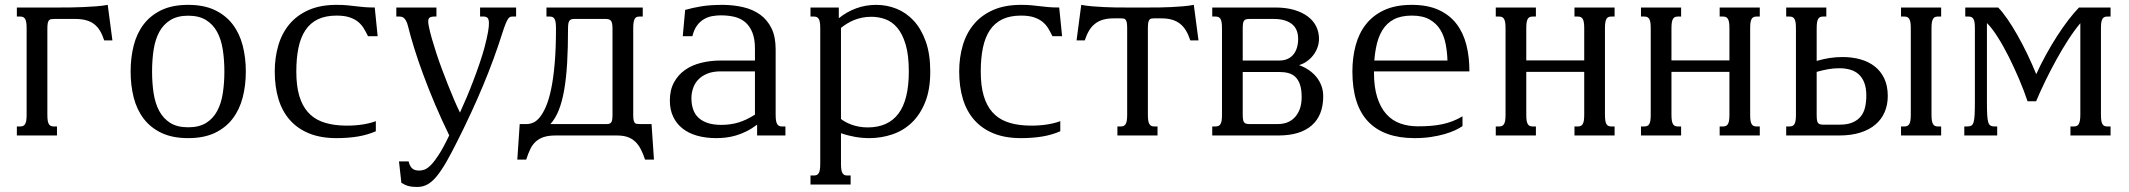

<svg xmlns="http://www.w3.org/2000/svg" viewBox="-20 -549 8626 778"><path d="M171.9 -85Q171.9 -69.8 173.3 -60.5Q174.8 -51.3 178.2 -45.9Q181.6 -40.5 186.3 -38.6Q190.9 -36.6 197.8 -36.6H210.9V0H48.3V-36.6H62Q68.4 -36.6 73.2 -38.6Q78.1 -40.5 81.5 -45.9Q85 -51.3 86.4 -60.5Q87.9 -69.8 87.9 -85V-433.6Q87.9 -448.7 86.4 -458Q85 -467.3 81.5 -472.7Q78.1 -478 73.2 -480Q68.4 -481.9 62 -481.9H48.3V-518.6H222.7Q241.2 -518.6 265.9 -518.8Q290.5 -519 317.1 -520.3Q343.8 -521.5 369.6 -523.4Q395.5 -525.4 416.5 -529.3L435.5 -385.3H402.3Q395 -407.7 385.3 -424.1Q375.5 -440.4 361.6 -451.2Q347.7 -461.9 328.9 -467Q310.1 -472.2 285.2 -472.2H197.8Q190.9 -472.2 186.3 -471.2Q181.6 -470.2 178.2 -466.3Q174.8 -462.4 173.3 -454.1Q171.9 -445.8 171.9 -430.7Z M509.3 -259.3Q509.3 -315.4 521.7 -364.5Q534.2 -413.6 562 -450.2Q589.8 -486.8 634.3 -508.1Q678.7 -529.3 742.7 -529.3Q806.2 -529.3 850.6 -508.1Q895 -486.8 922.9 -450.2Q950.7 -413.6 963.4 -364.5Q976.1 -315.4 976.1 -259.3Q976.1 -203.1 963.4 -154.1Q950.7 -105 922.9 -68.4Q895 -31.7 850.6 -10.5Q806.2 10.7 742.7 10.7Q678.7 10.7 634.3 -10.5Q589.8 -31.7 562 -68.4Q534.2 -105 521.7 -154.1Q509.3 -203.1 509.3 -259.3ZM596.2 -259.3Q596.2 -212.4 602.5 -171.1Q608.9 -129.9 625.2 -99.4Q641.6 -68.8 669.9 -51Q698.2 -33.2 742.7 -33.2Q787.1 -33.2 815.4 -51Q843.8 -68.8 860.1 -99.4Q876.5 -129.9 882.8 -171.1Q889.2 -212.4 889.2 -259.3Q889.2 -306.2 882.8 -347.4Q876.5 -388.7 860.1 -419.2Q843.8 -449.7 815.2 -467.5Q786.6 -485.4 742.7 -485.4Q698.7 -485.4 670.2 -467.5Q641.6 -449.7 625.2 -419.2Q608.9 -388.7 602.5 -347.4Q596.2 -306.2 596.2 -259.3Z M1356.4 -41Q1376.5 -39.6 1396.5 -40Q1416.5 -40.5 1435.5 -42.7Q1454.6 -44.9 1471.7 -48.8Q1488.8 -52.7 1502.9 -58.1V-17.1Q1469.2 -2.4 1429.7 4.2Q1390.1 10.7 1343.8 10.7Q1279.8 10.7 1232.9 -8.3Q1186 -27.3 1154.8 -62.5Q1123.5 -97.7 1108.4 -147.7Q1093.3 -197.8 1093.3 -259.3Q1093.3 -315.4 1107.7 -364.7Q1122.1 -414.1 1152.6 -450.7Q1183.1 -487.3 1230.5 -508.3Q1277.8 -529.3 1343.8 -529.3Q1369.1 -529.3 1386.7 -527.6Q1404.3 -525.9 1420.4 -523.9Q1436.5 -522 1454.3 -520.3Q1472.2 -518.6 1498.5 -518.6L1510.3 -402.3H1471.2Q1463.4 -418.5 1454.3 -433.6Q1445.3 -448.7 1431.4 -460.2Q1417.5 -471.7 1396.5 -478.8Q1375.5 -485.8 1343.8 -485.8Q1299.3 -485.8 1268.3 -470.9Q1237.3 -456.1 1217.8 -427Q1198.2 -397.9 1189.5 -355.7Q1180.7 -313.5 1180.7 -259.3Q1180.7 -201.2 1192.6 -160.9Q1204.6 -120.6 1227.3 -95Q1250 -69.3 1282.5 -56.6Q1314.9 -43.9 1356.4 -41Z M2015.1 -413.6Q1981.9 -308.6 1937 -201.2Q1892.1 -93.8 1834 21.5Q1809.6 70.3 1789.6 105.5Q1769.5 140.6 1751 163.6Q1732.4 186.5 1713.4 197.5Q1694.3 208.5 1671.9 208.5Q1658.2 208.5 1648.7 207.3Q1639.2 206.1 1631.8 203.9Q1624.5 201.7 1618.7 198.5Q1612.8 195.3 1606.4 191.9L1596.7 105H1635.7Q1638.7 117.7 1643.3 125Q1647.9 132.3 1653.6 136Q1659.2 139.6 1665.8 140.9Q1672.4 142.1 1679.7 142.1Q1689 142.1 1700.2 138.2Q1711.4 134.3 1725.8 119.9Q1740.2 105.5 1758.5 77.1Q1776.9 48.8 1800.3 -0.5Q1769.5 -63.5 1742.9 -126.2Q1716.3 -189 1695.1 -246.6Q1673.8 -304.2 1658.2 -354.5Q1642.6 -404.8 1633.3 -442.9Q1629.9 -457 1625.2 -465.1Q1620.6 -473.1 1615.7 -476.8Q1610.8 -480.5 1606.4 -481.2Q1602.1 -481.9 1599.1 -481.9H1585.9V-518.6H1748.5V-481.9H1739.3Q1722.2 -481.9 1717.5 -473.9Q1712.9 -465.8 1717.3 -443.8Q1721.7 -421.4 1729.7 -393.3Q1737.8 -365.2 1748 -333.7Q1758.3 -302.2 1770.5 -269.5Q1782.7 -236.8 1795.2 -205.3Q1807.6 -173.8 1820.1 -144.8Q1832.5 -115.7 1843.8 -92.8Q1856.9 -121.1 1871.1 -154.8Q1885.3 -188.5 1898.4 -223.1Q1911.6 -257.8 1923.1 -291.5Q1934.6 -325.2 1942.4 -353.5Q1953.1 -394 1957.5 -419.2Q1961.9 -444.3 1961.2 -458.3Q1960.4 -472.2 1954.8 -477.1Q1949.2 -481.9 1940.4 -481.9H1925.3V-518.6H2071.3V-481.9H2057.1Q2051.8 -481.9 2047.4 -480.5Q2043 -479 2038.6 -472.4Q2034.2 -465.8 2028.6 -452.1Q2022.9 -438.5 2015.1 -413.6Z M2231 0Q2203.1 0 2184.1 6.1Q2165 12.2 2151.6 24.2Q2138.2 36.1 2129.2 54.4Q2120.1 72.8 2112.3 97.7H2076.2L2085.9 -46.4H2115.2Q2127 -46.4 2140.4 -52Q2153.8 -57.6 2166.7 -73.2Q2179.7 -88.9 2191.7 -116Q2203.6 -143.1 2212.9 -186.3Q2222.2 -229.5 2227.5 -290.3Q2232.9 -351.1 2232.9 -433.6Q2232.9 -448.7 2231.4 -458Q2230 -467.3 2226.8 -472.7Q2223.6 -478 2218.8 -480Q2213.9 -481.9 2207.5 -481.9H2194.3V-518.6H2584.5V-481.9H2571.3Q2564.5 -481.9 2559.8 -480Q2555.2 -478 2552 -472.7Q2548.8 -467.3 2547.4 -458Q2545.9 -448.7 2545.9 -433.6V-82.5Q2545.9 -69.3 2547.4 -62.3Q2548.8 -55.2 2552 -51.5Q2555.2 -47.9 2559.8 -47.1Q2564.5 -46.4 2571.3 -46.4H2620.1L2629.9 97.7H2593.8Q2585.9 73.7 2576.4 55.4Q2566.9 37.1 2553.7 24.7Q2540.5 12.2 2522.7 6.1Q2504.9 0 2480 0ZM2281.7 -433.6Q2281.7 -355.5 2278.1 -293.7Q2274.4 -231.9 2266.1 -184.3Q2257.8 -136.7 2244.1 -102.5Q2230.5 -68.4 2210.4 -46.4H2440.4Q2451.2 -46.4 2456.5 -53Q2461.9 -59.6 2461.9 -82.5V-433.6Q2461.9 -457.5 2455.6 -464.8Q2449.2 -472.2 2436 -472.2H2307.6Q2300.8 -472.2 2296.1 -470.9Q2291.5 -469.7 2288.1 -465.8Q2284.7 -461.9 2283.2 -454.3Q2281.7 -446.8 2281.7 -433.6Z M3039.1 -259.8H2899.9Q2868.7 -259.8 2846.4 -250.7Q2824.2 -241.7 2809.8 -226.8Q2795.4 -211.9 2788.6 -192.1Q2781.7 -172.4 2781.7 -150.9Q2781.7 -126 2788.6 -106Q2795.4 -85.9 2810.3 -72Q2825.2 -58.1 2848.1 -50.5Q2871.1 -43 2903.3 -43Q2939.9 -43 2972.4 -52.7Q3004.9 -62.5 3039.1 -84.5ZM3123 -85Q3123 -69.8 3124.5 -60.5Q3126 -51.3 3129.4 -45.9Q3132.8 -40.5 3137.5 -38.6Q3142.1 -36.6 3148.9 -36.6H3162.6V0H3047.9V-43.9Q3025.9 -27.3 3004.6 -16.8Q2983.4 -6.3 2962.6 -0.2Q2941.9 5.9 2921.9 8.3Q2901.9 10.7 2882.8 10.7Q2839.4 10.7 2804.4 0.7Q2769.5 -9.3 2745.1 -28.8Q2720.7 -48.3 2707.5 -76.7Q2694.3 -105 2694.3 -141.6Q2694.3 -184.1 2710.9 -214.8Q2727.5 -245.6 2755.6 -265.4Q2783.7 -285.2 2821 -294.4Q2858.4 -303.7 2899.9 -303.7H3039.1V-352.1Q3039.1 -392.1 3028.3 -418.2Q3017.6 -444.3 2999 -459.7Q2980.5 -475.1 2955.3 -481Q2930.2 -486.8 2900.9 -486.8Q2883.3 -486.8 2865.7 -483.6Q2848.1 -480.5 2832.3 -471.2Q2816.4 -461.9 2804.2 -445.3Q2792 -428.7 2785.6 -402.3H2746.6L2756.3 -508.8Q2771.5 -513.2 2787.6 -516.8Q2803.7 -520.5 2822 -523.4Q2840.3 -526.4 2862.1 -527.8Q2883.8 -529.3 2910.6 -529.3Q2953.6 -528.8 2992.2 -519.8Q3030.8 -510.7 3059.8 -490Q3088.9 -469.2 3106 -434.8Q3123 -400.4 3123 -349.1Z M3387.7 -66.9Q3395 -61 3405.5 -55.2Q3416 -49.3 3429.7 -44.2Q3443.4 -39.1 3460.2 -35.9Q3477.1 -32.7 3496.1 -32.7Q3578.6 -32.7 3620.6 -88.6Q3662.6 -144.5 3662.6 -259.3Q3662.6 -325.2 3649.9 -368.2Q3637.2 -411.1 3616 -436.3Q3594.7 -461.4 3567.4 -471.2Q3540 -481 3510.7 -481Q3490.2 -481 3472.7 -477.3Q3455.1 -473.6 3440.2 -467.5Q3425.3 -461.4 3412.4 -453.4Q3399.4 -445.3 3387.7 -436ZM3387.7 113.8Q3387.7 128.9 3389.2 138.2Q3390.6 147.5 3394 152.8Q3397.5 158.2 3402.1 160.2Q3406.7 162.1 3413.6 162.1H3426.8V198.7H3264.2V162.1H3277.8Q3284.2 162.1 3289.1 160.2Q3293.9 158.2 3297.4 152.8Q3300.8 147.5 3302.2 138.2Q3303.7 128.9 3303.7 113.8V-433.6Q3303.7 -448.7 3302.2 -458Q3300.8 -467.3 3297.4 -472.7Q3293.9 -478 3289.1 -480Q3284.2 -481.9 3277.8 -481.9H3264.2V-518.6H3378.9V-475.1Q3411.6 -501.5 3449.7 -515.4Q3487.8 -529.3 3530.8 -529.3Q3573.2 -529.3 3612.5 -513.7Q3651.9 -498 3682.4 -465.1Q3712.9 -432.1 3731.2 -381.1Q3749.5 -330.1 3749.5 -259.3Q3749.5 -186 3728.8 -134.8Q3708 -83.5 3673.8 -51.3Q3639.6 -19 3595 -4.2Q3550.3 10.7 3502.9 10.7Q3473.6 10.7 3444.6 5.6Q3415.5 0.5 3387.7 -9.3Z M4129.9 -41Q4149.9 -39.6 4169.9 -40Q4189.9 -40.5 4209 -42.7Q4228 -44.9 4245.1 -48.8Q4262.2 -52.7 4276.4 -58.1V-17.1Q4242.7 -2.4 4203.1 4.2Q4163.6 10.7 4117.2 10.7Q4053.2 10.7 4006.3 -8.3Q3959.5 -27.3 3928.2 -62.5Q3897 -97.7 3881.8 -147.7Q3866.7 -197.8 3866.7 -259.3Q3866.7 -315.4 3881.1 -364.7Q3895.5 -414.1 3926 -450.7Q3956.5 -487.3 4003.9 -508.3Q4051.3 -529.3 4117.2 -529.3Q4142.6 -529.3 4160.2 -527.6Q4177.7 -525.9 4193.8 -523.9Q4210 -522 4227.8 -520.3Q4245.6 -518.6 4272 -518.6L4283.7 -402.3H4244.6Q4236.8 -418.5 4227.8 -433.6Q4218.8 -448.7 4204.8 -460.2Q4190.9 -471.7 4169.9 -478.8Q4148.9 -485.8 4117.2 -485.8Q4072.8 -485.8 4041.7 -470.9Q4010.7 -456.1 3991.2 -427Q3971.7 -397.9 3962.9 -355.7Q3954.1 -313.5 3954.1 -259.3Q3954.1 -201.2 3966.1 -160.9Q3978 -120.6 4000.7 -95Q4023.4 -69.3 4055.9 -56.6Q4088.4 -43.9 4129.9 -41Z M4547.4 -433.6Q4547.4 -448.7 4545.9 -457Q4544.4 -465.3 4541 -469.2Q4537.6 -473.1 4532.7 -473.9Q4527.8 -474.6 4521.5 -474.6H4492.7Q4467.8 -474.6 4449 -469Q4430.2 -463.4 4416.3 -452.1Q4402.3 -440.9 4392.6 -424.3Q4382.8 -407.7 4375.5 -385.3H4342.3L4361.3 -529.3Q4382.3 -525.4 4406 -523.4Q4429.7 -521.5 4453.4 -520.3Q4477.1 -519 4499.5 -518.8Q4522 -518.6 4540.5 -518.6H4638.2Q4656.7 -518.6 4679.2 -518.8Q4701.7 -519 4725.3 -520.3Q4749 -521.5 4772.7 -523.4Q4796.4 -525.4 4817.4 -529.3L4836.4 -385.3H4803.2Q4795.9 -407.7 4786.1 -424.3Q4776.4 -440.9 4762.5 -452.1Q4748.5 -463.4 4729.7 -469Q4710.9 -474.6 4686 -474.6H4657.2Q4650.4 -474.6 4645.8 -473.9Q4641.1 -473.1 4637.7 -469.2Q4634.3 -465.3 4632.8 -457Q4631.3 -448.7 4631.3 -433.6V-85Q4631.3 -69.8 4632.8 -60.5Q4634.3 -51.3 4637.7 -45.9Q4641.1 -40.5 4645.8 -38.6Q4650.4 -36.6 4657.2 -36.6H4670.4V0H4507.8V-36.6H4521.5Q4527.8 -36.6 4532.7 -38.6Q4537.6 -40.5 4541 -45.9Q4544.4 -51.3 4545.9 -60.5Q4547.4 -69.8 4547.4 -85Z M4892.1 0V-36.6H4905.8Q4912.1 -36.6 4917 -38.6Q4921.9 -40.5 4925.3 -45.9Q4928.7 -51.3 4930.2 -60.5Q4931.6 -69.8 4931.6 -85V-433.6Q4931.6 -448.7 4930.2 -458Q4928.7 -467.3 4925.3 -472.7Q4921.9 -478 4917 -480Q4912.1 -481.9 4905.8 -481.9H4892.1V-518.6H5147Q5190.9 -518.6 5224.1 -508.8Q5257.3 -499 5279.8 -481.9Q5302.2 -464.8 5313.5 -441.7Q5324.7 -418.5 5324.7 -391.6Q5324.7 -374 5318.6 -356.9Q5312.5 -339.8 5301.5 -325.4Q5290.5 -311 5275.6 -300.5Q5260.7 -290 5243.7 -285.2Q5264.6 -277.8 5282.7 -265.6Q5300.8 -253.4 5314 -237.3Q5327.1 -221.2 5334.5 -201.4Q5341.8 -181.6 5341.8 -159.2Q5341.8 -81.5 5295.2 -40.8Q5248.5 0 5159.7 0ZM5015.6 -303.7H5163.6Q5182.6 -303.7 5197 -310.1Q5211.4 -316.4 5220.9 -328.1Q5230.5 -339.8 5235.4 -356Q5240.2 -372.1 5240.2 -391.6Q5240.2 -409.7 5234.6 -424.6Q5229 -439.5 5216.8 -450Q5204.6 -460.4 5186 -466.3Q5167.5 -472.2 5141.1 -472.2H5041.5Q5033.7 -472.2 5028.6 -470.5Q5023.4 -468.8 5020.5 -464.4Q5017.6 -460 5016.6 -451.9Q5015.6 -443.8 5015.6 -430.7ZM5159.7 -46.4Q5177.2 -46.4 5194.1 -52.2Q5210.9 -58.1 5224.4 -71.3Q5237.8 -84.5 5246.1 -105.2Q5254.4 -126 5254.4 -155.8Q5254.4 -185.5 5248 -205.1Q5241.7 -224.6 5230 -236.3Q5218.3 -248 5201.4 -252.7Q5184.6 -257.3 5164.1 -257.3H5015.6V-87.9Q5015.6 -74.7 5016.6 -66.7Q5017.6 -58.6 5020.5 -54.2Q5023.4 -49.8 5028.6 -48.1Q5033.7 -46.4 5041.5 -46.4Z M5700.7 -529.3Q5765.6 -529.3 5810.3 -508.5Q5855 -487.8 5882.3 -451.7Q5909.7 -415.5 5921.9 -366.9Q5934.1 -318.4 5934.1 -262.7V-259.8H5547.4V-256.3Q5547.4 -195.8 5560.8 -154.1Q5574.2 -112.3 5597.9 -86.2Q5621.6 -60.1 5654.3 -48.6Q5687 -37.1 5725.6 -37.1Q5753.9 -37.1 5778.1 -39.1Q5802.2 -41 5824.2 -45.7Q5846.2 -50.3 5866.2 -58.1Q5886.2 -65.9 5906.2 -77.6V-38.1Q5894.5 -29.8 5876.2 -21.2Q5857.9 -12.7 5833.3 -5.6Q5808.6 1.5 5778.3 6.1Q5748 10.7 5711.9 10.7Q5587.9 10.7 5523.9 -56.4Q5460 -123.5 5460 -259.3Q5460 -315.4 5473.1 -364.7Q5486.3 -414.1 5515.1 -450.7Q5543.9 -487.3 5589.6 -508.3Q5635.3 -529.3 5700.7 -529.3ZM5845.2 -303.7Q5844.2 -337.4 5838.1 -369.9Q5832 -402.3 5816.4 -428.2Q5800.8 -454.1 5772.9 -470Q5745.1 -485.8 5700.7 -485.8Q5657.2 -485.8 5627.9 -470.5Q5598.6 -455.1 5580.8 -425.5Q5563 -396 5555.2 -353Q5550.8 -330.1 5548.8 -303.7Z M6164.6 -85Q6164.6 -69.8 6166 -60.5Q6167.5 -51.3 6170.9 -45.9Q6174.3 -40.5 6179 -38.6Q6183.6 -36.6 6190.4 -36.6H6203.6V0H6041V-36.6H6054.7Q6061 -36.6 6065.9 -38.6Q6070.8 -40.5 6074.2 -45.9Q6077.6 -51.3 6079.1 -60.5Q6080.6 -69.8 6080.6 -85V-433.6Q6080.6 -448.7 6079.1 -458Q6077.6 -467.3 6074.2 -472.7Q6070.8 -478 6065.9 -480Q6061 -481.9 6054.7 -481.9H6041V-518.6H6203.6V-481.9H6190.4Q6183.6 -481.9 6179 -480Q6174.3 -478 6170.9 -472.7Q6167.5 -467.3 6166 -458Q6164.6 -448.7 6164.6 -433.6V-304.2H6399.4V-433.6Q6399.4 -448.7 6397.9 -458Q6396.5 -467.3 6393.1 -472.7Q6389.6 -478 6384.8 -480Q6379.9 -481.9 6373.5 -481.9H6359.9V-518.6H6522.5V-481.9H6509.3Q6502.4 -481.9 6497.8 -480Q6493.2 -478 6489.7 -472.7Q6486.3 -467.3 6484.9 -458Q6483.4 -448.7 6483.4 -433.6V-85Q6483.4 -69.8 6484.9 -60.5Q6486.3 -51.3 6489.7 -45.9Q6493.2 -40.5 6497.8 -38.6Q6502.4 -36.6 6509.3 -36.6H6522.5V0H6359.9V-36.6H6373.5Q6379.9 -36.6 6384.8 -38.6Q6389.6 -40.5 6393.1 -45.9Q6396.5 -51.3 6397.9 -60.5Q6399.4 -69.8 6399.4 -85V-257.8H6164.6Z M6752.9 -85Q6752.9 -69.8 6754.4 -60.5Q6755.9 -51.3 6759.3 -45.9Q6762.7 -40.5 6767.3 -38.6Q6772 -36.6 6778.8 -36.6H6792V0H6629.4V-36.6H6643.1Q6649.4 -36.6 6654.3 -38.6Q6659.2 -40.5 6662.6 -45.9Q6666 -51.3 6667.5 -60.5Q6668.9 -69.8 6668.9 -85V-433.6Q6668.9 -448.7 6667.5 -458Q6666 -467.3 6662.6 -472.7Q6659.2 -478 6654.3 -480Q6649.4 -481.9 6643.1 -481.9H6629.4V-518.6H6792V-481.9H6778.8Q6772 -481.9 6767.3 -480Q6762.7 -478 6759.3 -472.7Q6755.9 -467.3 6754.4 -458Q6752.9 -448.7 6752.9 -433.6V-304.2H6987.8V-433.6Q6987.8 -448.7 6986.3 -458Q6984.9 -467.3 6981.4 -472.7Q6978 -478 6973.1 -480Q6968.3 -481.9 6961.9 -481.9H6948.2V-518.6H7110.8V-481.9H7097.7Q7090.8 -481.9 7086.2 -480Q7081.5 -478 7078.1 -472.7Q7074.7 -467.3 7073.2 -458Q7071.8 -448.7 7071.8 -433.6V-85Q7071.8 -69.8 7073.2 -60.5Q7074.7 -51.3 7078.1 -45.9Q7081.5 -40.5 7086.2 -38.6Q7090.8 -36.6 7097.7 -36.6H7110.8V0H6948.2V-36.6H6961.9Q6968.3 -36.6 6973.1 -38.6Q6978 -40.5 6981.4 -45.9Q6984.9 -51.3 6986.3 -60.5Q6987.8 -69.8 6987.8 -85V-257.8H6752.9Z M7341.3 -302.2Q7368.7 -310.1 7394 -314Q7419.4 -317.9 7446.3 -317.9Q7484.9 -317.9 7518.3 -308.6Q7551.8 -299.3 7576.4 -280Q7601.1 -260.7 7615.2 -231Q7629.4 -201.2 7629.4 -159.7Q7629.4 -124.5 7616.9 -95.2Q7604.5 -65.9 7579.8 -44.7Q7555.2 -23.4 7518.1 -11.7Q7481 0 7432.1 0H7217.8V-36.6H7231.4Q7237.8 -36.6 7242.7 -38.6Q7247.6 -40.5 7251 -45.9Q7254.4 -51.3 7255.9 -60.5Q7257.3 -69.8 7257.3 -85V-433.6Q7257.3 -448.7 7255.9 -458Q7254.4 -467.3 7251 -472.7Q7247.6 -478 7242.7 -480Q7237.8 -481.9 7231.4 -481.9H7217.8V-518.6H7380.4V-481.9H7367.2Q7360.4 -481.9 7355.7 -480Q7351.1 -478 7347.7 -472.7Q7344.2 -467.3 7342.8 -458Q7341.3 -448.7 7341.3 -433.6ZM7806.6 -85Q7806.6 -69.8 7808.1 -60.5Q7809.6 -51.3 7813 -45.9Q7816.4 -40.5 7821 -38.6Q7825.7 -36.6 7832.5 -36.6H7845.7V0H7683.1V-36.6H7696.8Q7703.1 -36.6 7708 -38.6Q7712.9 -40.5 7716.3 -45.9Q7719.7 -51.3 7721.2 -60.5Q7722.7 -69.8 7722.7 -85V-433.6Q7722.7 -448.7 7721.2 -458Q7719.7 -467.3 7716.3 -472.7Q7712.9 -478 7708 -480Q7703.1 -481.9 7696.8 -481.9H7683.1V-518.6H7845.7V-481.9H7832.5Q7825.7 -481.9 7821 -480Q7816.4 -478 7813 -472.7Q7809.6 -467.3 7808.1 -458Q7806.6 -448.7 7806.6 -433.6ZM7434.6 -43.9Q7466.3 -43.9 7487.1 -53Q7507.8 -62 7520.3 -77.6Q7532.7 -93.3 7537.6 -115Q7542.5 -136.7 7542.5 -161.6Q7542.5 -192.4 7534.4 -213.4Q7526.4 -234.4 7512 -247.6Q7497.6 -260.7 7477.5 -266.6Q7457.5 -272.5 7433.6 -272.5Q7410.2 -272.5 7387.9 -268.6Q7365.7 -264.6 7341.3 -257.8V-85Q7341.3 -72.3 7342.3 -64.2Q7343.3 -56.2 7346.2 -51.8Q7349.1 -47.4 7354 -45.7Q7358.9 -43.9 7367.2 -43.9Z M7943.4 -518.6H8076.7Q8093.8 -501.5 8114 -472.2Q8134.3 -442.9 8155 -406.2Q8175.8 -369.6 8195.3 -328.9Q8214.8 -288.1 8231 -248.5Q8249 -288.1 8270.5 -327.1Q8292 -366.2 8314.9 -401.9Q8337.9 -437.5 8360.8 -467.5Q8383.8 -497.6 8404.3 -518.6H8532.2V-481.9H8519Q8512.2 -481.9 8507.6 -480Q8502.9 -478 8499.5 -472.7Q8496.1 -467.3 8494.6 -458Q8493.2 -448.7 8493.2 -433.6V-85Q8493.2 -69.8 8494.6 -60.5Q8496.1 -51.3 8499.5 -45.9Q8502.9 -40.5 8507.6 -38.6Q8512.2 -36.6 8519 -36.6H8532.2V0H8369.6V-36.6H8383.3Q8389.6 -36.6 8394.8 -38.6Q8399.9 -40.5 8403.1 -45.9Q8406.2 -51.3 8408 -60.5Q8409.7 -69.8 8409.7 -85V-455.1Q8384.8 -425.3 8360.1 -387Q8335.4 -348.6 8312.3 -306.6Q8289.1 -264.6 8268.1 -221.4Q8247.1 -178.2 8230.5 -138.7H8195.8Q8181.6 -181.2 8161.4 -228.8Q8141.1 -276.4 8118.9 -320.6Q8096.7 -364.7 8073.7 -400.6Q8050.8 -436.5 8031.2 -455.6V-138.7Q8031.2 -105.5 8032.2 -85.2Q8033.2 -64.9 8036.4 -54.2Q8039.6 -43.5 8045.7 -40Q8051.8 -36.6 8062 -36.6H8072.8V0H7939.5V-36.6H7951.7Q7961.9 -36.6 7968 -40Q7974.1 -43.5 7977.3 -54.4Q7980.5 -65.4 7981.4 -85.4Q7982.4 -105.5 7982.4 -139.2V-433.6Q7982.4 -448.7 7981 -458Q7979.5 -467.3 7976.1 -472.7Q7972.7 -478 7967.8 -480Q7962.9 -481.9 7956.5 -481.9H7943.4Z"/></svg>

Font: Arian AMU Serif
Style: Regular
Weight: 400
Designer: Ruben Hakobyan (Tarumian)
Foundry: Ruben Hakobyan (Tarumian)
Version: Version 1.002